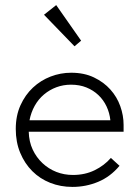

<svg xmlns="http://www.w3.org/2000/svg" viewBox="-20 -727 548 755"><path d="M265 8Q218 8 177.5 -8Q137 -24 107 -54Q77 -84 59.5 -126Q42 -168 42 -220Q42 -272 60.5 -313Q79 -354 109.5 -382.5Q140 -411 179 -426Q218 -441 260 -441Q311 -441 349.5 -422.5Q388 -404 414 -375Q440 -346 453 -309.5Q466 -273 466 -236V-209H93Q94 -170 108.5 -139Q123 -108 147 -85.5Q171 -63 201.5 -51Q232 -39 267 -39Q314 -39 352 -57.5Q390 -76 416 -106L450 -75Q414 -32 366 -12Q318 8 265 8ZM259 -394Q229 -394 202 -384Q175 -374 153 -355.5Q131 -337 116.5 -311Q102 -285 96 -254H414Q411 -283 399 -308.5Q387 -334 367 -353Q347 -372 320 -383Q293 -394 259 -394ZM299 -567 273 -545 153 -669 201 -707Z"/></svg>

Font: Tilda Sans Light
Style: Regular
Weight: 300
Designer: ParaType Ltd
Foundry: ParaType Ltd
Version: Version 1.009